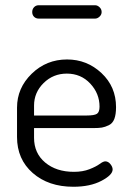

<svg xmlns="http://www.w3.org/2000/svg" viewBox="-20 -706 498 733"><path d="M236 -479Q312 -479 367.5 -427Q423 -375 423 -297Q423 -269 416.5 -252Q410 -235 395.5 -228Q381 -221 369 -219Q357 -217 336 -217H110V-180Q110 -121 152.5 -85.5Q195 -50 262 -50Q296 -50 321.5 -60Q347 -70 360.5 -80Q374 -90 382 -90Q393 -90 401.5 -79.5Q410 -69 410 -59Q410 -38 367 -15.5Q324 7 260 7Q165 7 105 -45.5Q45 -98 45 -183V-295Q45 -370 101 -424.5Q157 -479 236 -479ZM110 -265H310Q340 -265 350 -271.5Q360 -278 360 -299Q360 -349 324.5 -387Q289 -425 235 -425Q183 -425 146.5 -389Q110 -353 110 -303ZM128 -686H343Q352 -686 360 -678.5Q368 -671 368 -660Q368 -650 360 -642.5Q352 -635 343 -635H128Q117 -635 110 -642Q103 -649 103 -660Q103 -671 110 -678.5Q117 -686 128 -686Z"/></svg>

Font: Dosis
Style: Book
Weight: 400
Designer: EdgarTolentino, PabloImpallari, IginoMarini
Foundry: EdgarTolentino, PabloImpallari, IginoMarini
Version: Version 1.007